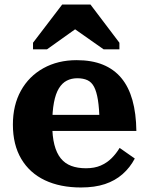

<svg xmlns="http://www.w3.org/2000/svg" viewBox="-20 -817 657 849"><path d="M211 -267Q211 -214 220.5 -177Q230 -140 248.5 -117Q267 -94 295 -83.5Q323 -73 360 -73Q398 -73 425.5 -85Q453 -97 473.5 -117.5Q494 -138 509 -163L576 -116Q555 -76 522 -47Q489 -18 444 -3Q399 12 338 12Q246 12 178.5 -20Q111 -52 74 -114.5Q37 -177 37 -266Q37 -352 72.5 -416Q108 -480 172 -515.5Q236 -551 319 -551Q386 -551 435 -531Q484 -511 516.5 -472Q549 -433 565.5 -374.5Q582 -316 583 -238H169V-309H441L420 -281Q419 -338 413 -375Q407 -412 396 -433Q385 -454 366.5 -462.5Q348 -471 322 -471Q296 -471 275.5 -460.5Q255 -450 240.5 -426.5Q226 -403 218.5 -363.5Q211 -324 211 -267ZM380 -797H255L126 -628V-599H188L355 -718L270 -717L438 -599H508V-628Z"/></svg>

Font: Roboto Serif
Style: Bold
Weight: 700
Designer: Greg Gazdowicz
Foundry: Commercial Type
Version: Version 1.008